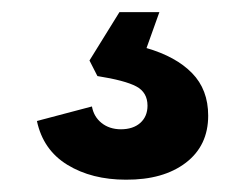

<svg xmlns="http://www.w3.org/2000/svg" viewBox="-20 -39 398 312"><path d="M40 157.6 129.4 134Q132.4 150.7 145 160.8Q157.6 170.9 176.1 171.1Q196.4 171.1 208.1 160.6Q219.7 150.1 219.7 132.7Q219.7 111.1 201.4 101.4Q183.1 91.7 138.3 84.6L125.4 59.3L174.1 -19.3H239L218.1 39.1Q266 53 292.1 79.8Q318.3 106.6 318.3 149Q318.3 197.7 281.9 225.5Q245.4 253.3 184.7 253Q129.1 253 89.6 228.9Q50 204.7 40 157.6Z"/></svg>

Font: Mona Sans VF XLt
Style: Regular
Weight: 200
Designer: Deni Anggara
Foundry: GitHub
Version: Version 2.000;Glyphs 3.2.3 (3260)